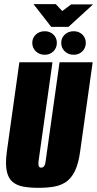

<svg xmlns="http://www.w3.org/2000/svg" viewBox="-20 -890 467 922"><path d="M165 12Q125 12 93.5 6.5Q62 1 41 -16Q20 -33 12.5 -68Q5 -103 13 -163L73 -591H232L165 -115Q164 -104 165 -97Q166 -90 169.5 -87.5Q173 -85 178 -85Q183 -85 187 -87.5Q191 -90 194.5 -97Q198 -104 199 -115L266 -591H425L365 -164Q357 -104 339.5 -68.5Q322 -33 296.5 -16Q271 1 238 6.5Q205 12 165 12ZM195 -627Q169 -627 152 -643.5Q135 -660 135 -684Q135 -708 152 -724Q169 -740 195 -740Q220 -740 236.5 -724Q253 -708 253 -684Q253 -660 236.5 -643.5Q220 -627 195 -627ZM334 -627Q308 -627 291 -643.5Q274 -660 274 -684Q274 -708 291 -724Q308 -740 334 -740Q359 -740 375.5 -724Q392 -708 392 -684Q392 -660 375.5 -643.5Q359 -627 334 -627ZM226 -761 141 -870H248L279 -837L322 -869H427L309 -761Z"/></svg>

Font: Alumni Sans Black
Style: Italic
Weight: 900
Italic angle: -8°
Version: Version 1.016